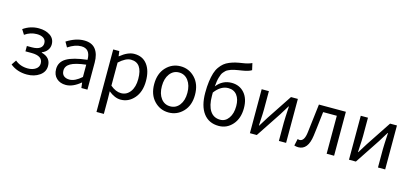

<svg xmlns="http://www.w3.org/2000/svg" viewBox="-79 -1439 4920 2291"><g transform="rotate(15 2381.5 -293.5)"><path d="M247 13Q126 13 41 -56L81 -115Q146 -60 239 -60Q297 -60 335.5 -86.5Q374 -113 374 -157Q374 -250 235 -250H160V-316H222Q286 -316 319.5 -338.5Q353 -361 353 -401Q353 -442 322.5 -463Q292 -484 240 -484Q160 -484 92 -436L54 -496Q140 -557 245 -557Q329 -557 385.5 -519Q442 -481 442 -411Q442 -371 418 -338.5Q394 -306 352 -290V-285Q466 -256 466 -150Q466 -77 402 -32Q338 13 247 13Z M727 13Q657 13 612.5 -28Q568 -69 568 -141Q568 -229 647.5 -276.5Q727 -324 902 -344Q902 -481 790 -481Q713 -481 627 -423L591 -486Q702 -557 805 -557Q901 -557 947 -498Q993 -439 993 -334V0H918L910 -65H907Q813 13 727 13ZM753 -60Q821 -60 902 -132V-284Q769 -268 713 -235Q657 -202 657 -147Q657 -103 683.5 -81.5Q710 -60 753 -60Z M1166 229V-543H1241L1249 -481H1252Q1345 -557 1425 -557Q1528 -557 1584.5 -482.5Q1641 -408 1641 -280Q1641 -146 1572 -66.5Q1503 13 1405 13Q1332 13 1255 -50L1257 45V229ZM1390 -63Q1459 -63 1502.5 -121.5Q1546 -180 1546 -279Q1546 -480 1403 -480Q1338 -480 1257 -405V-120Q1324 -63 1390 -63Z M1745 -271Q1745 -402 1818.5 -479.5Q1892 -557 1997 -557Q2102 -557 2175.5 -479.5Q2249 -402 2249 -271Q2249 -141 2175.5 -64Q2102 13 1997 13Q1892 13 1818.5 -64Q1745 -141 1745 -271ZM1997 -481Q1927 -481 1883.5 -423Q1840 -365 1840 -271Q1840 -177 1883 -120Q1926 -63 1997 -63Q2068 -63 2111.5 -120Q2155 -177 2155 -271Q2155 -365 2111.5 -423Q2068 -481 1997 -481Z M2447 -312Q2447 -193 2490 -128Q2533 -63 2615 -63Q2678 -63 2718.5 -120Q2759 -177 2759 -269Q2759 -354 2721 -403.5Q2683 -453 2613 -453Q2521 -453 2447 -354ZM2616 13Q2494 13 2427 -76Q2360 -165 2360 -329Q2360 -407 2368.5 -468.5Q2377 -530 2391 -575Q2405 -620 2429 -653.5Q2453 -687 2479 -708.5Q2505 -730 2542.5 -745.5Q2580 -761 2615.5 -769.5Q2651 -778 2700 -785Q2769 -795 2812 -816L2831 -733Q2796 -710 2719 -698Q2687 -693 2669 -690Q2651 -687 2626 -682Q2601 -677 2587 -671.5Q2573 -666 2554 -657.5Q2535 -649 2525 -639Q2515 -629 2502.5 -615Q2490 -601 2483 -583.5Q2476 -566 2469 -543Q2462 -520 2458 -492.5Q2454 -465 2451 -431Q2524 -524 2636 -524Q2734 -524 2794 -455.5Q2854 -387 2854 -269Q2854 -142 2785.5 -64.5Q2717 13 2616 13Z M3000 0V-543H3089V-316Q3089 -291 3087.5 -258Q3086 -225 3083.5 -183Q3081 -141 3080 -116H3084Q3120 -172 3156 -232L3362 -543H3447V0H3358V-227Q3358 -268 3367 -428H3363Q3305 -334 3291 -311L3085 0Z M3600 13Q3576 13 3550 5L3568 -79Q3582 -75 3592 -75Q3652 -75 3665 -191Q3668 -216 3707 -543H4040V0H3948V-469H3779Q3775 -435 3768 -374.5Q3761 -314 3755 -263Q3749 -212 3743 -168Q3719 13 3600 13Z M4224 0V-543H4313V-316Q4313 -291 4311.5 -258Q4310 -225 4307.5 -183Q4305 -141 4304 -116H4308Q4344 -172 4380 -232L4586 -543H4671V0H4582V-227Q4582 -268 4591 -428H4587Q4529 -334 4515 -311L4309 0Z"/></g></svg>

Font: Noto Sans SC
Style: Regular
Weight: 400
Designer: Ryoko NISHIZUKA  (kana, bopomofo & ideographs); Paul D. Hunt (Latin, Greek & Cyrillic); Sandoll Communications , Soo-you
Foundry: Adobe
Version: Version 2.002;hotconv 1.0.116;makeotfexe 2.5.65601